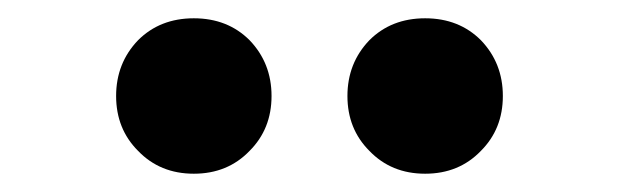

<svg xmlns="http://www.w3.org/2000/svg" viewBox="-20 -838 677 210"><path d="M131 -673Q107 -697 107 -733Q107 -769 131 -794Q155 -818 192 -818Q229 -818 253 -794Q277 -769 277 -733Q277 -697 253 -673Q229 -648 192 -648Q155 -648 131 -673ZM384 -673Q360 -697 360 -733Q360 -769 384 -794Q408 -818 445 -818Q482 -818 506 -794Q530 -769 530 -733Q530 -697 506 -673Q482 -648 445 -648Q408 -648 384 -673Z"/></svg>

Font: KaiGen Gothic KR Heavy
Style: Heavy
Weight: 900
Designer: Ryoko NISHIZUKA  (kana & ideographs); Paul D. Hunt (Latin, Greek & Cyrillic); Wenlong ZHANG  (bopomofo); Sandoll Communi
Foundry: Adobe Systems Incorporated
Version: Version 1.002 March 28, 2018